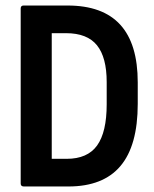

<svg xmlns="http://www.w3.org/2000/svg" viewBox="-20 -675 557 695"><path d="M66.3 0Q54.9 0 54.9 -10.9V-644.1Q54.9 -655 65.3 -655H224.6Q351.9 -655 415.3 -585.6Q478.6 -516.2 478.6 -376.7V-299.1Q478.6 -148 416 -74Q353.5 0 227.6 0ZM167.3 -100.1H221.6Q296.7 -100.1 331.5 -148.4Q366.2 -196.7 366.2 -297.5V-377.9Q366.2 -467.4 331 -511.1Q295.7 -554.9 219.1 -554.9H167.3Z"/></svg>

Font: Sofia Sans Condensed
Style: Regular
Weight: 400
Designer: Botio Nikoltchev, Ani Petrova
Foundry: lettersoup
Version: Version 4.100